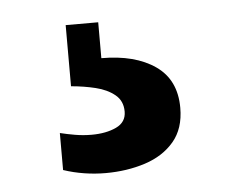

<svg xmlns="http://www.w3.org/2000/svg" viewBox="-33 -37 418 341"><g transform="rotate(-5 176.5 134.0)"><path d="M143 268Q124 268 105 265Q86 262 68 256V190Q80 193 94.5 195.5Q109 198 124 198Q150 198 168 189.5Q186 181 186 162Q186 143 172.5 132Q159 121 138.5 116Q118 111 95 109V0H153V64Q213 64 249 89Q285 114 285 164Q285 201 265.5 224Q246 247 213.5 257.5Q181 268 143 268Z"/></g></svg>

Font: Oswald SemiBold
Style: Regular
Weight: 600
Designer: Vernon Adams
Foundry: Vernon Adams
Version: Version 4.103;gftools[0.9.33.dev8+g029e19f]